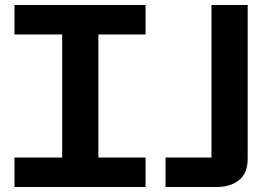

<svg xmlns="http://www.w3.org/2000/svg" viewBox="-20 -749 1070 769"><path d="M229 -102V-627H374V-102ZM38 0V-118H563V0ZM38 -611V-729H563V-611ZM643 0V-118H827V-729H972V-113Q972 -55 937.5 -27.5Q903 0 848 0Z"/></svg>

Font: Hubot Sans SemiBold
Style: Regular
Weight: 600
Designer: Deni Anggara
Foundry: GitHub, Inc., Subsidiary of Microsoft Corporation
Version: Version 2.000